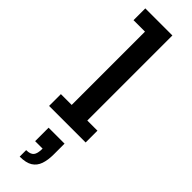

<svg xmlns="http://www.w3.org/2000/svg" viewBox="-283 -580 817 817"><g transform="rotate(45 126.0 -171.0)"><path d="M14 0V-71H79V-512H10V-583H173V-71H234V0ZM78 241V202Q103 202 113 190Q123 178 123 148H78V67H174V132Q174 166 165.5 190.5Q157 215 136.5 228Q116 241 78 241Z"/></g></svg>

Font: Rokkitt Medium
Style: Regular
Weight: 500
Version: Version 3.103